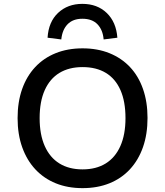

<svg xmlns="http://www.w3.org/2000/svg" viewBox="-20 -964 854 993"><path d="M407 9Q330 9 268.5 -16Q207 -41 163 -88Q119 -135 95 -202Q71 -269 71 -353Q71 -437 94.5 -503.5Q118 -570 162 -617Q206 -664 268 -689Q330 -714 407 -714Q484 -714 546 -689Q608 -664 652 -617.5Q696 -571 719.5 -504Q743 -437 743 -354Q743 -270 719.5 -203Q696 -136 652 -88.5Q608 -41 546 -16Q484 9 407 9ZM407 -88Q477 -88 526.5 -118.5Q576 -149 602.5 -208.5Q629 -268 629 -353Q629 -439 603 -498Q577 -557 527.5 -587Q478 -617 407 -617Q337 -617 287.5 -587Q238 -557 211.5 -498Q185 -439 185 -353Q185 -268 211.5 -208.5Q238 -149 287.5 -118.5Q337 -88 407 -88ZM297 -760 226 -769Q231 -851 280.5 -897.5Q330 -944 406 -944Q483 -944 532 -897Q581 -850 587 -769L516 -760Q512 -809 484.5 -838Q457 -867 406 -867Q357 -867 329.5 -838.5Q302 -810 297 -760Z"/></svg>

Font: Nunito Sans 8pt SemiBold
Style: Regular
Weight: 600
Version: Version 3.101;gftools[0.9.27]